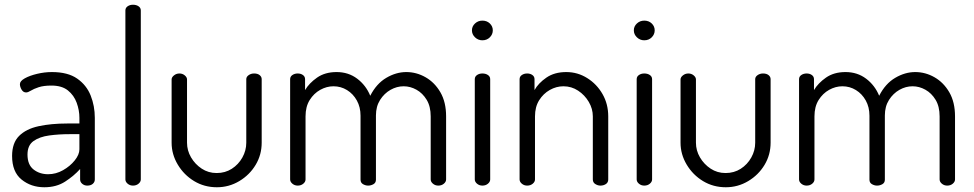

<svg xmlns="http://www.w3.org/2000/svg" viewBox="-20 -783 4108 810"><path d="M167 7Q111 7 71 -25.5Q31 -58 31 -125Q31 -180 60.5 -209.5Q90 -239 142.5 -250.5Q195 -262 264 -262H315V-286Q315 -318 303.5 -349.5Q292 -381 266.5 -401.5Q241 -422 197 -422Q164 -422 143 -415Q122 -408 110 -400.5Q98 -393 90 -393Q78 -393 71 -405Q64 -417 64 -428Q64 -441 84.5 -452.5Q105 -464 136.5 -471.5Q168 -479 199 -479Q266 -479 305.5 -451.5Q345 -424 362.5 -380Q380 -336 380 -286V-26Q380 -15 371.5 -7.5Q363 0 348 0Q336 0 327 -7.5Q318 -15 318 -26V-70Q292 -41 255 -17Q218 7 167 7ZM183 -48Q216 -48 246 -65Q276 -82 295.5 -106.5Q315 -131 315 -153V-217H273Q228 -217 187.5 -211.5Q147 -206 121.5 -188Q96 -170 96 -131Q96 -88 121.5 -68Q147 -48 183 -48Z M541 0Q528 0 518.5 -8Q509 -16 509 -26V-739Q509 -750 518.5 -756.5Q528 -763 541 -763Q555 -763 564.5 -756.5Q574 -750 574 -739V-26Q574 -16 564.5 -8Q555 0 541 0Z M895 7Q842 7 799 -19Q756 -45 730 -88.5Q704 -132 704 -181V-448Q704 -457 714 -465Q724 -473 737 -473Q750 -473 759.5 -465Q769 -457 769 -448V-181Q769 -148 786 -119Q803 -90 831 -71.5Q859 -53 894 -53Q930 -53 958 -71Q986 -89 1002.5 -118.5Q1019 -148 1019 -181V-449Q1019 -459 1029 -466Q1039 -473 1052 -473Q1067 -473 1075.5 -466Q1084 -459 1084 -449V-181Q1084 -130 1058.5 -87.5Q1033 -45 989.5 -19Q946 7 895 7Z M1236 0Q1223 0 1213.5 -8Q1204 -16 1204 -26V-449Q1204 -460 1213.5 -466.5Q1223 -473 1236 -473Q1249 -473 1258 -466.5Q1267 -460 1267 -449V-403Q1284 -432 1317.5 -455.5Q1351 -479 1400 -479Q1450 -479 1487 -451Q1524 -423 1542 -379Q1568 -430 1609.5 -454.5Q1651 -479 1694 -479Q1737 -479 1775.5 -457Q1814 -435 1838 -393.5Q1862 -352 1862 -292V-26Q1862 -16 1852.5 -8Q1843 0 1829 0Q1816 0 1806.5 -8Q1797 -16 1797 -26V-292Q1797 -334 1780 -362Q1763 -390 1737 -404.5Q1711 -419 1683 -419Q1654 -419 1627.5 -404Q1601 -389 1583.5 -361.5Q1566 -334 1566 -296V-25Q1566 -12 1555.5 -6Q1545 0 1533 0Q1522 0 1511.5 -6Q1501 -12 1501 -25V-295Q1501 -331 1485.5 -359Q1470 -387 1444 -403Q1418 -419 1387 -419Q1358 -419 1331 -404Q1304 -389 1286.5 -361Q1269 -333 1269 -292V-26Q1269 -16 1259.5 -8Q1250 0 1236 0Z M2015 0Q2002 0 1992.5 -8Q1983 -16 1983 -26V-449Q1983 -460 1992.5 -466.5Q2002 -473 2015 -473Q2029 -473 2038.5 -466.5Q2048 -460 2048 -449V-26Q2048 -16 2038.5 -8Q2029 0 2015 0ZM2015 -613Q1997 -613 1984 -625.5Q1971 -638 1971 -655Q1971 -672 1984 -684Q1997 -696 2015 -696Q2034 -696 2046.5 -684Q2059 -672 2059 -655Q2059 -638 2046.5 -625.5Q2034 -613 2015 -613Z M2204 0Q2191 0 2181.5 -8Q2172 -16 2172 -26V-449Q2172 -460 2181.5 -466.5Q2191 -473 2204 -473Q2217 -473 2226 -466.5Q2235 -460 2235 -449V-403Q2251 -432 2285 -455.5Q2319 -479 2369 -479Q2417 -479 2457.5 -453.5Q2498 -428 2522 -386Q2546 -344 2546 -292V-26Q2546 -13 2536 -6.5Q2526 0 2513 0Q2502 0 2491.5 -6.5Q2481 -13 2481 -26V-292Q2481 -324 2464 -353Q2447 -382 2419 -400.5Q2391 -419 2357 -419Q2327 -419 2299.5 -403.5Q2272 -388 2254.5 -360Q2237 -332 2237 -292V-26Q2237 -16 2227.5 -8Q2218 0 2204 0Z M2698 0Q2685 0 2675.5 -8Q2666 -16 2666 -26V-449Q2666 -460 2675.5 -466.5Q2685 -473 2698 -473Q2712 -473 2721.5 -466.5Q2731 -460 2731 -449V-26Q2731 -16 2721.5 -8Q2712 0 2698 0ZM2698 -613Q2680 -613 2667 -625.5Q2654 -638 2654 -655Q2654 -672 2667 -684Q2680 -696 2698 -696Q2717 -696 2729.5 -684Q2742 -672 2742 -655Q2742 -638 2729.5 -625.5Q2717 -613 2698 -613Z M3042 7Q2989 7 2946 -19Q2903 -45 2877 -88.5Q2851 -132 2851 -181V-448Q2851 -457 2861 -465Q2871 -473 2884 -473Q2897 -473 2906.5 -465Q2916 -457 2916 -448V-181Q2916 -148 2933 -119Q2950 -90 2978 -71.5Q3006 -53 3041 -53Q3077 -53 3105 -71Q3133 -89 3149.5 -118.5Q3166 -148 3166 -181V-449Q3166 -459 3176 -466Q3186 -473 3199 -473Q3214 -473 3222.5 -466Q3231 -459 3231 -449V-181Q3231 -130 3205.5 -87.5Q3180 -45 3136.5 -19Q3093 7 3042 7Z M3383 0Q3370 0 3360.5 -8Q3351 -16 3351 -26V-449Q3351 -460 3360.5 -466.5Q3370 -473 3383 -473Q3396 -473 3405 -466.5Q3414 -460 3414 -449V-403Q3431 -432 3464.5 -455.5Q3498 -479 3547 -479Q3597 -479 3634 -451Q3671 -423 3689 -379Q3715 -430 3756.5 -454.5Q3798 -479 3841 -479Q3884 -479 3922.5 -457Q3961 -435 3985 -393.5Q4009 -352 4009 -292V-26Q4009 -16 3999.5 -8Q3990 0 3976 0Q3963 0 3953.5 -8Q3944 -16 3944 -26V-292Q3944 -334 3927 -362Q3910 -390 3884 -404.5Q3858 -419 3830 -419Q3801 -419 3774.5 -404Q3748 -389 3730.5 -361.5Q3713 -334 3713 -296V-25Q3713 -12 3702.5 -6Q3692 0 3680 0Q3669 0 3658.5 -6Q3648 -12 3648 -25V-295Q3648 -331 3632.5 -359Q3617 -387 3591 -403Q3565 -419 3534 -419Q3505 -419 3478 -404Q3451 -389 3433.5 -361Q3416 -333 3416 -292V-26Q3416 -16 3406.5 -8Q3397 0 3383 0Z"/></svg>

Font: Dosis ExtraLight
Style: Regular
Weight: 400
Version: Version 3.001; ttfautohint (v1.8.2)